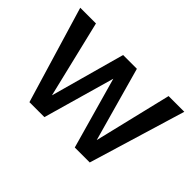

<svg xmlns="http://www.w3.org/2000/svg" viewBox="-95 -703 916 916"><g transform="rotate(45 362.5 -245.0)"><path d="M12 -490H118L212 -99L316 -475H409L514 -99L608 -490H714L566 0H465L363 -362L260 0H159Z"/></g></svg>

Font: Cabin
Style: Regular
Weight: 400
Designer: Pablo Impallari
Foundry: Pablo Impallari. http://www.impallari.com Igino Marini. http://www.ikern.com
Version: Version 2.200